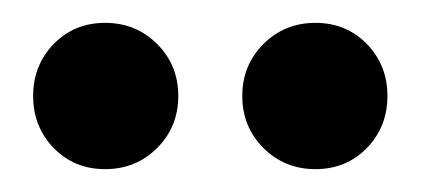

<svg xmlns="http://www.w3.org/2000/svg" viewBox="-20 -711 368 168"><path d="M256 -563Q229 -563 210.5 -581.5Q192 -600 192 -627Q192 -654 210.5 -672.5Q229 -691 256 -691Q283 -691 301 -672.5Q319 -654 319 -627Q319 -600 301 -581.5Q283 -563 256 -563ZM72 -563Q45 -563 27 -581.5Q9 -600 9 -627Q9 -654 27 -672.5Q45 -691 72 -691Q99 -691 117.5 -672.5Q136 -654 136 -627Q136 -600 117.5 -581.5Q99 -563 72 -563Z"/></svg>

Font: DM Sans 12pt
Style: Bold
Weight: 700
Version: Version 4.004;gftools[0.9.30]